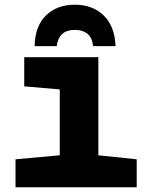

<svg xmlns="http://www.w3.org/2000/svg" viewBox="-20 -796 640 816"><path d="M46 0V-119L234 -136V-416L83 -429V-553H398V-136L561 -119V0ZM298 -776Q374 -776 421 -730Q468 -684 471 -600H376Q371 -638 350.5 -653.5Q330 -669 298 -669Q230 -669 221 -600H127Q129 -686 176 -731Q223 -776 298 -776Z"/></svg>

Font: Noto Sans Mono Extra
Style: Regular
Weight: 800
Designer: Monotype Design Team
Foundry: Monotype Imaging Inc.
Version: Version 1.900